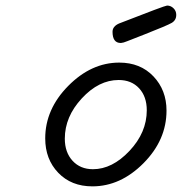

<svg xmlns="http://www.w3.org/2000/svg" viewBox="-20 -659 648 684"><path d="M141.1 -166Q141.1 -270 223.1 -353Q305.2 -436 404.8 -436Q480 -436 526.6 -387Q573.2 -337.9 573.2 -265.1Q573.2 -160.2 491.2 -77.6Q409.2 4.9 309.1 4.9Q233.9 4.9 187.5 -43.5Q141.1 -91.8 141.1 -166ZM210.9 -165Q210.9 -116.2 238.5 -86.2Q266.1 -56.2 311 -56.2Q379.9 -56.2 441.4 -121.6Q502.9 -187 502.9 -266.1Q502.9 -314.9 475.6 -344.5Q448.2 -374 402.8 -374Q332 -374 271.5 -308.6Q210.9 -243.2 210.9 -165ZM380.9 -545.9Q380.9 -564.9 403.8 -575.2Q567.9 -639.2 575.2 -639.2Q588.4 -639.2 598.1 -629.6Q607.9 -620.1 607.9 -606Q607.9 -586.9 591.6 -577.4Q575.2 -567.9 494.1 -536.1Q456.1 -521 433.1 -512.2Q418.9 -506.3 411.1 -505.9H410.2Q380.9 -505.9 380.9 -545.9Z"/></svg>

Font: CMU Typewriter Text Variable Width
Style: Italic
Weight: 500
Italic angle: -14.04°
Version: Version 0.7.0